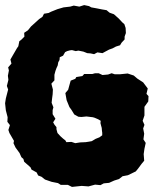

<svg xmlns="http://www.w3.org/2000/svg" viewBox="-26 -711 604 755"><path d="M257 24 241 16H213L202 9L177 4L151 -5L137 -16L124 -21L118 -33L98 -44L94 -53L69 -75L66 -86L58 -93L51 -109L35 -131L27 -148L29 -157L11 -188L7 -200L13 -219L3 -232L4 -250L-3 -277L-6 -305L-3 -324L6 -359L1 -373L7 -397L5 -413L9 -434L6 -446L19 -461L15 -477L23 -491L41 -522L46 -529L50 -549L58 -555L70 -567L69 -582L84 -592L96 -607L117 -626L128 -636L141 -645L147 -657L165 -660L175 -665L200 -675L224 -682L250 -685L264 -689L286 -685L305 -691L324 -687L333 -682L355 -678L375 -674L393 -671L405 -661L422 -655L441 -638L455 -623L463 -616L468 -601L469 -581L464 -567V-556L452 -543L446 -533L430 -528L417 -521L403 -516L388 -508L377 -502L357 -505L344 -498L330 -501L317 -502L302 -508L292 -510L282 -512L272 -510L257 -514L249 -513L238 -510L230 -506L222 -492L209 -486L208 -475L203 -466L201 -454L196 -443L192 -432L188 -417V-395L176 -382L182 -359L181 -340L179 -325L177 -307L184 -289L181 -278V-262L192 -244L183 -230L188 -221L196 -211V-203L200 -188L212 -175L222 -166L231 -159L235 -152L255 -153L270 -148L289 -151L311 -152L324 -154L335 -156L350 -165L365 -171L376 -179V-189L375 -196L374 -208L371 -219L369 -227L370 -236L360 -242L346 -248L339 -250L314 -253L294 -251L282 -252L266 -261L255 -279L247 -290L236 -317L231 -345L242 -358L248 -380L252 -394L270 -401L274 -408L298 -412L305 -420H337L348 -423H362L377 -416L399 -418L413 -423L425 -419H446L476 -422L500 -414L514 -402L537 -387L555 -363L550 -342L558 -333L557 -312L542 -291V-257L535 -236L542 -220L537 -206L541 -185L538 -163L547 -149L542 -126L539 -105L541 -79L531 -67L517 -48L508 -37L477 -22L456 -18L442 -7L423 -1L403 8L382 10L369 17L348 15L322 22L295 20Z"/></svg>

Font: Winky Rough ExtraBold
Style: Regular
Weight: 800
Designer: Simon Atzbach
Foundry: typofactur
Version: Version 1.206; ttfautohint (v1.8.4.7-5d5b)